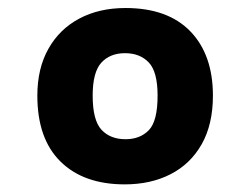

<svg xmlns="http://www.w3.org/2000/svg" viewBox="-20 -762 640 491"><path d="M299 -290.5Q194 -290.5 134.8 -348.8Q75.5 -407 75.5 -517.5Q75.5 -587 103.8 -637.2Q132 -687.5 182.8 -714.5Q233.5 -741.5 301 -741.5Q409 -741.5 466.8 -681.8Q524.5 -622 524.5 -517.5Q524.5 -444 495.8 -393.2Q467 -342.5 416.2 -316.5Q365.5 -290.5 299 -290.5ZM301 -406Q338 -406 360.5 -429Q383 -452 383 -517.5Q383 -578.5 360.5 -602.2Q338 -626 299.5 -626Q261.5 -626 239.2 -601.8Q217 -577.5 217 -517.5Q217 -454.5 239.5 -430.2Q262 -406 301 -406Z"/></svg>

Font: Spline Sans Mono
Style: Bold
Weight: 700
Designer: Eben Sorkin, Mirko Velimirovic
Foundry: Sorkin Type
Version: Version 1.004